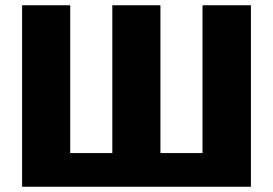

<svg xmlns="http://www.w3.org/2000/svg" viewBox="-20 -710 1037 730"><path d="M750 -690V-128H590V-690H407V-128H247V-690H64V0H934V-690Z"/></svg>

Font: Exo 2 Extra Bold
Style: Regular
Weight: 800
Designer: Natanael Gama
Version: Version 1.001;PS 001.001;hotconv 1.0.88;makeotf.lib2.5.64775